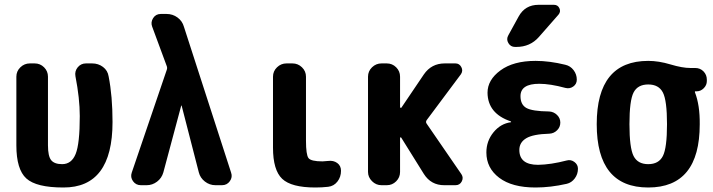

<svg xmlns="http://www.w3.org/2000/svg" viewBox="-20 -790 3040 819"><path d="M373 -519.5Q399.4 -519.5 419.4 -504.4Q439.5 -489.3 443.4 -463.9Q460 -379.9 460 -269.5Q460 10.7 250 9.8Q134.8 9.8 92.3 -28.8Q49.8 -67.4 49.8 -169.9V-462.9Q49.8 -486.3 66.9 -502.9Q84 -519.5 107.4 -519.5H127.9Q151.4 -519.5 168 -502.9Q184.6 -486.3 184.6 -462.9V-169.9Q184.6 -124 198.2 -106.9Q211.9 -89.8 245.1 -89.8Q285.2 -89.8 302.7 -133.3Q320.3 -176.8 320.3 -294.9Q320.3 -370.1 301.8 -464.8Q297.9 -486.3 311.5 -502.9Q325.2 -519.5 346.7 -519.5Z M764.6 -675.8 965.8 -53.7Q972.7 -34.2 960.4 -17.1Q948.2 0 926.8 0H899.4Q874 0 854 -15.6Q834 -31.2 828.1 -54.7L754.9 -338.9Q754.9 -339.8 753.9 -339.8Q752.9 -339.8 752.9 -338.9L676.8 -54.7Q669.9 -30.3 649.9 -15.1Q629.9 0 605.5 0H581.1Q559.6 0 547.4 -17.1Q535.2 -34.2 542 -53.7L691.4 -492.2Q694.3 -500 691.4 -507.8L628.9 -676.8Q622.1 -695.3 633.3 -712.9Q644.5 -730.5 666 -730.5H690.4Q716.8 -730.5 737.3 -715.3Q757.8 -700.2 764.6 -675.8Z M1379.9 -103.5Q1402.3 -106.4 1418.5 -94.7Q1434.6 -83 1434.6 -61.5Q1434.6 -35.2 1419.4 -15.6Q1404.3 3.9 1379.9 6.8Q1353.5 9.8 1325.2 9.8Q1222.7 9.8 1183.6 -27.3Q1144.5 -64.5 1144.5 -160.2V-462.9Q1144.5 -486.3 1161.6 -502.9Q1178.7 -519.5 1202.1 -519.5H1227.5Q1251 -519.5 1268.1 -502.9Q1285.2 -486.3 1285.2 -462.9V-190.4Q1285.2 -129.9 1295.9 -115.7Q1306.6 -101.6 1355.5 -101.6Q1362.3 -101.6 1379.9 -103.5Z M1799.8 -262.7 1948.2 -46.9Q1958 -32.2 1949.7 -16.1Q1941.4 0 1922.9 0H1875Q1818.4 0 1788.1 -47.9L1691.4 -203.1Q1690.4 -204.1 1688.5 -204.1Q1686.5 -204.1 1686.5 -202.1V-56.6Q1686.5 -33.2 1669.9 -16.6Q1653.3 0 1629.9 0H1607.4Q1584 0 1566.9 -17.1Q1549.8 -34.2 1549.8 -56.6V-462.9Q1549.8 -486.3 1566.9 -502.9Q1584 -519.5 1607.4 -519.5H1629.9Q1653.3 -519.5 1669.9 -502.9Q1686.5 -486.3 1686.5 -462.9V-333Q1686.5 -331.1 1689 -330.1Q1691.4 -329.1 1692.4 -331.1L1788.1 -472.7Q1820.3 -519.5 1877 -519.5H1922.9Q1939.5 -519.5 1947.8 -503.9Q1956.1 -488.3 1946.3 -473.6L1799.8 -277.3Q1794.9 -269.5 1799.8 -262.7Z M2397.5 -105.5Q2415 -110.4 2430.2 -99.1Q2445.3 -87.9 2445.3 -70.3Q2445.3 -46.9 2431.6 -28.8Q2418 -10.7 2397.5 -5.9Q2328.1 9.8 2264.6 9.8Q2164.1 9.8 2109.4 -31.7Q2054.7 -73.2 2054.7 -139.6Q2054.7 -188.5 2085 -225.6Q2115.2 -262.7 2159.2 -268.6Q2160.2 -268.6 2160.2 -269.5Q2160.2 -271.5 2158.2 -272.5Q2060.5 -305.7 2059.6 -394.5Q2059.6 -449.2 2114.7 -489.7Q2169.9 -530.3 2264.6 -530.3Q2324.2 -530.3 2391.6 -513.7Q2413.1 -508.8 2426.8 -490.7Q2440.4 -472.7 2440.4 -450.2Q2440.4 -431.6 2425.3 -420.9Q2410.2 -410.2 2391.6 -415Q2327.1 -432.6 2280.3 -432.6Q2200.2 -432.6 2200.2 -379.9Q2200.2 -343.8 2225.1 -329.6Q2250 -315.4 2322.3 -314.5Q2341.8 -313.5 2356 -299.8Q2370.1 -286.1 2370.1 -267.1Q2370.1 -248 2356.4 -234.4Q2342.8 -220.7 2323.2 -219.7Q2253.9 -217.8 2224.6 -200.2Q2195.3 -182.6 2195.3 -150.4Q2195.3 -86.9 2275.4 -86.9Q2330.1 -87.9 2397.5 -105.5ZM2277.3 -769.5H2342.8Q2359.4 -769.5 2366.2 -754.9Q2373 -740.2 2362.3 -727.5L2278.3 -631.8Q2241.2 -589.8 2182.6 -589.8H2176.8Q2158.2 -589.8 2148.4 -606.4Q2138.7 -623 2148.4 -639.6L2192.4 -719.7Q2219.7 -769.5 2277.3 -769.5Z M2682.6 -124.5Q2700.2 -89.8 2745.1 -89.8Q2790 -89.8 2807.6 -124.5Q2825.2 -159.2 2825.2 -260.3Q2825.2 -361.3 2807.6 -395.5Q2790 -429.7 2745.1 -429.7Q2700.2 -429.7 2682.6 -395.5Q2665 -361.3 2665 -260.3Q2665 -159.2 2682.6 -124.5ZM2945.3 -500Q2966.8 -500 2981 -485.4Q2995.1 -470.7 2995.1 -450.2V-444.3Q2995.1 -426.8 2981.9 -413.6Q2968.8 -400.4 2951.2 -400.4H2945.3Q2944.3 -400.4 2944.3 -399.4V-396.5Q2965.8 -340.8 2964.8 -259.8Q2964.8 9.8 2745.1 9.8Q2525.4 9.8 2525.4 -260.3Q2525.4 -530.3 2745.1 -530.3Q2790 -530.3 2840.3 -515.1Q2890.6 -500 2924.8 -500Z"/></svg>

Font: Rounded Mgen+ 1mn bold
Style: Bold
Weight: 700
Designer: [Source Han Sans]
Ryoko NISHIZUKA  (kana & ideographs); Paul D. Hunt (Latin, Greek & Cyrillic); Wenlong ZHANG  (bopomofo
Version: Version 1.059.20150602